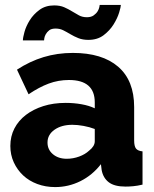

<svg xmlns="http://www.w3.org/2000/svg" viewBox="-20 -750 626 780"><path d="M204 10Q165 10 131.5 -2.5Q98 -15 74 -37.5Q50 -60 36 -90.5Q22 -121 22 -157Q22 -196 38.5 -228Q55 -260 85 -283Q115 -306 156 -319Q197 -332 247 -332Q280 -332 311 -326.5Q342 -321 365 -310V-334Q365 -425 260 -425Q217 -425 178 -410.5Q139 -396 96 -367L49 -467Q101 -501 157 -518Q213 -535 276 -535Q395 -535 460 -479Q525 -423 525 -315V-180Q525 -156 532.5 -146.5Q540 -137 559 -135V0Q538 5 521 6.5Q504 8 490 8Q445 8 422 -9.5Q399 -27 393 -59L390 -83Q355 -38 306.5 -14Q258 10 204 10ZM251 -105Q277 -105 301.5 -114Q326 -123 342 -138Q365 -156 365 -176V-226Q344 -234 319.5 -238.5Q295 -243 274 -243Q230 -243 201.5 -223Q173 -203 173 -171Q173 -142 195 -123.5Q217 -105 251 -105ZM339 -588Q316 -588 298.5 -595Q281 -602 266 -611Q251 -620 237 -627Q223 -634 206 -634Q189 -634 180 -627Q171 -620 166 -611Q161 -602 160 -594.5Q159 -587 159 -586H73Q73 -597 79.5 -620.5Q86 -644 101 -668Q116 -692 140.5 -710Q165 -728 200 -728Q224 -728 241 -720.5Q258 -713 272.5 -704Q287 -695 301 -687.5Q315 -680 333 -680Q350 -680 360.5 -687.5Q371 -695 376.5 -704Q382 -713 383.5 -721Q385 -729 385 -730H471Q471 -722 464 -699Q457 -676 441.5 -651Q426 -626 401 -607Q376 -588 339 -588Z"/></svg>

Font: Boldmen
Style: Bold
Weight: 700
Designer: Matt McInerney, Pablo Impallari, Rodrigo Fuenzalida
Foundry: LIVING CONCEPT
Version: Version 1.000